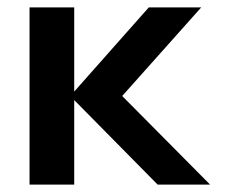

<svg xmlns="http://www.w3.org/2000/svg" viewBox="-20 -500 629 520"><path d="M60 -480H181V-252L383 -480H525L311 -240L549 0H407L181 -229V0H60Z"/></svg>

Font: Prompt Medium
Style: Regular
Weight: 500
Designer: Katatrad Team
Foundry: CadsonDemak
Version: Version 1.001